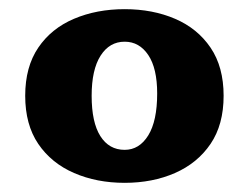

<svg xmlns="http://www.w3.org/2000/svg" viewBox="-20 -707 543 419"><path d="M252 -308Q191 -308 141.5 -329.5Q92 -351 63.5 -393Q35 -435 35 -498Q35 -561 63.5 -603Q92 -645 141.5 -666Q191 -687 252 -687Q313 -687 362 -666Q411 -645 439.5 -603Q468 -561 468 -498Q468 -435 439.5 -393Q411 -351 362 -329.5Q313 -308 252 -308ZM252 -380Q284 -380 303.5 -411.5Q323 -443 323 -503Q323 -558 303.5 -587Q284 -616 252 -616Q219 -616 199.5 -585.5Q180 -555 180 -498Q180 -440 199 -410Q218 -380 252 -380Z"/></svg>

Font: Montagu Slab 24pt
Style: Bold
Weight: 700
Designer: Florian Karsten
Foundry: Florian Karsten
Version: Version 1.000